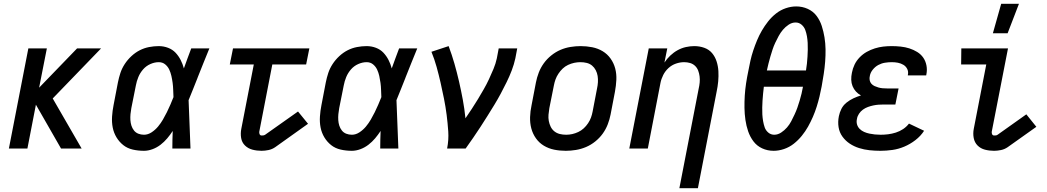

<svg xmlns="http://www.w3.org/2000/svg" viewBox="-20 -786 5540 1016"><path d="M303 0 170 -232 125 0H27L130 -530H228L187 -322L388 -530H515L259 -265L412 0Z M742 12Q711 12 682.5 5.5Q654 -1 632.5 -18Q611 -35 596.5 -59Q582 -83 576.5 -111Q571 -139 573 -169.5Q575 -200 581 -230L604 -350Q609 -375 617 -399.5Q625 -424 640 -447Q655 -470 675.5 -489Q696 -508 719.5 -520Q743 -532 769 -537Q795 -542 820 -542Q846 -542 869.5 -533Q893 -524 909 -507Q925 -490 936 -468.5Q947 -447 953 -424Q962 -450 972 -476.5Q982 -503 992 -530H1088Q1072 -491 1056.5 -452.5Q1041 -414 1026 -376L1025 -373Q1013 -343 1001.5 -314Q990 -285 978 -256Q981 -192 983 -128Q985 -64 988 0H892Q892 -23 892.5 -46.5Q893 -70 894 -93Q881 -73 865 -54Q849 -35 829.5 -20Q810 -5 787 3.5Q764 12 742 12ZM742 -73Q763 -73 782.5 -86Q802 -99 816.5 -116.5Q831 -134 842 -153Q853 -172 863 -192Q873 -212 881.5 -232Q890 -252 898 -272Q897 -291 896.5 -310Q896 -329 893.5 -347.5Q891 -366 887 -384Q883 -402 875.5 -418Q868 -434 854 -445.5Q840 -457 820 -457Q798 -457 775.5 -447Q753 -437 737 -418.5Q721 -400 712 -378Q703 -356 699 -334L675 -214Q672 -198 670.5 -182Q669 -166 670 -150.5Q671 -135 675.5 -121Q680 -107 689 -95.5Q698 -84 712 -78.5Q726 -73 742 -73Z M1364 12Q1339 12 1316 6Q1293 0 1276.5 -16Q1260 -32 1256 -56Q1252 -80 1257 -105L1323 -445H1196L1213 -530H1617L1600 -445H1421L1352 -89Q1351 -82 1354 -75.5Q1357 -69 1364 -69Q1369 -69 1373.5 -69.5Q1378 -70 1383 -73L1557 -196L1610 -131L1436 -7Q1420 4 1401 8Q1382 12 1364 12Z M1842 12Q1811 12 1782.5 5.5Q1754 -1 1732.5 -18Q1711 -35 1696.5 -59Q1682 -83 1676.5 -111Q1671 -139 1673 -169.5Q1675 -200 1681 -230L1704 -350Q1709 -375 1717 -399.5Q1725 -424 1740 -447Q1755 -470 1775.5 -489Q1796 -508 1819.5 -520Q1843 -532 1869 -537Q1895 -542 1920 -542Q1946 -542 1969.5 -533Q1993 -524 2009 -507Q2025 -490 2036 -468.5Q2047 -447 2053 -424Q2062 -450 2072 -476.5Q2082 -503 2092 -530H2188Q2172 -491 2156.5 -452.5Q2141 -414 2126 -376L2125 -373Q2113 -343 2101.5 -314Q2090 -285 2078 -256Q2081 -192 2083 -128Q2085 -64 2088 0H1992Q1992 -23 1992.5 -46.5Q1993 -70 1994 -93Q1981 -73 1965 -54Q1949 -35 1929.5 -20Q1910 -5 1887 3.5Q1864 12 1842 12ZM1842 -73Q1863 -73 1882.5 -86Q1902 -99 1916.5 -116.5Q1931 -134 1942 -153Q1953 -172 1963 -192Q1973 -212 1981.5 -232Q1990 -252 1998 -272Q1997 -291 1996.5 -310Q1996 -329 1993.5 -347.5Q1991 -366 1987 -384Q1983 -402 1975.5 -418Q1968 -434 1954 -445.5Q1940 -457 1920 -457Q1898 -457 1875.5 -447Q1853 -437 1837 -418.5Q1821 -400 1812 -378Q1803 -356 1799 -334L1775 -214Q1772 -198 1770.5 -182Q1769 -166 1770 -150.5Q1771 -135 1775.5 -121Q1780 -107 1789 -95.5Q1798 -84 1812 -78.5Q1826 -73 1842 -73Z M2346 0Q2355 -46 2352 -90.5Q2349 -135 2343.5 -178Q2338 -221 2329.5 -263.5Q2321 -306 2311.5 -348Q2302 -390 2290.5 -431.5Q2279 -473 2263 -512L2354 -542Q2371 -497 2384.5 -450Q2398 -403 2409 -355Q2420 -307 2429 -258.5Q2438 -210 2443 -160Q2460 -185 2477 -210.5Q2494 -236 2509.5 -262Q2525 -288 2540 -314Q2555 -340 2567.5 -367Q2580 -394 2591.5 -421.5Q2603 -449 2609 -477L2619 -530H2717L2707 -477Q2700 -445 2688 -413.5Q2676 -382 2661 -351.5Q2646 -321 2630 -291Q2614 -261 2596 -231.5Q2578 -202 2559.5 -172.5Q2541 -143 2522.5 -114.5Q2504 -86 2484 -57Q2464 -28 2444 0Z M2974 12Q2942 12 2912.5 6Q2883 0 2858 -15Q2833 -30 2816 -54Q2799 -78 2791.5 -106.5Q2784 -135 2785 -166.5Q2786 -198 2793 -230L2816 -350Q2821 -376 2831 -402Q2841 -428 2857.5 -451Q2874 -474 2897 -492.5Q2920 -511 2945.5 -522Q2971 -533 2998.5 -537.5Q3026 -542 3052 -542Q3084 -542 3114 -536Q3144 -530 3169 -515Q3194 -500 3211 -476Q3228 -452 3235.5 -423.5Q3243 -395 3241.5 -363.5Q3240 -332 3234 -300L3211 -180Q3206 -154 3196 -128Q3186 -102 3169.5 -79Q3153 -56 3130 -37.5Q3107 -19 3081 -8Q3055 3 3027.5 7.5Q3000 12 2974 12ZM2976 -73Q2992 -73 3008 -76.5Q3024 -80 3040 -87.5Q3056 -95 3069 -107Q3082 -119 3092 -134Q3102 -149 3107.5 -164.5Q3113 -180 3116 -196L3139 -316Q3143 -334 3144 -351Q3145 -368 3142.5 -384Q3140 -400 3132.5 -414.5Q3125 -429 3113 -439Q3101 -449 3085 -453Q3069 -457 3051 -457Q3035 -457 3018.5 -453.5Q3002 -450 2986 -442.5Q2970 -435 2957.5 -423Q2945 -411 2935 -396Q2925 -381 2919.5 -365.5Q2914 -350 2911 -334L2887 -214Q2884 -196 2882.5 -179Q2881 -162 2884 -146Q2887 -130 2894 -115.5Q2901 -101 2913.5 -91Q2926 -81 2942 -77Q2958 -73 2976 -73Z M3575 210 3677 -316Q3681 -333 3682.5 -349.5Q3684 -366 3682 -382Q3680 -398 3674.5 -412.5Q3669 -427 3658 -437.5Q3647 -448 3632 -452.5Q3617 -457 3600 -457Q3579 -457 3557 -449.5Q3535 -442 3517.5 -426Q3500 -410 3489.5 -389Q3479 -368 3475 -347L3408 0H3310L3413 -530H3511L3496 -455Q3509 -475 3527 -492Q3545 -509 3566 -520.5Q3587 -532 3609.5 -537Q3632 -542 3654 -542Q3682 -542 3707 -533Q3732 -524 3748 -505Q3764 -486 3772 -461Q3780 -436 3781.5 -409.5Q3783 -383 3780.5 -355.5Q3778 -328 3772 -300L3673 210Z M4074 12Q4041 12 4013 -1Q3985 -14 3967 -38Q3949 -62 3939 -91Q3929 -120 3924.5 -151.5Q3920 -183 3919.5 -215Q3919 -247 3921 -279.5Q3923 -312 3928 -345Q3933 -378 3940 -411Q3945 -438 3951 -465Q3957 -492 3966 -519Q3975 -546 3986 -572.5Q3997 -599 4011.5 -624Q4026 -649 4044.5 -672.5Q4063 -696 4086.5 -714.5Q4110 -733 4138 -742.5Q4166 -752 4193 -752Q4226 -752 4254.5 -739Q4283 -726 4301 -702Q4319 -678 4328.5 -648.5Q4338 -619 4343 -588Q4348 -557 4348.5 -525Q4349 -493 4346.5 -460.5Q4344 -428 4339 -395Q4334 -362 4328 -329Q4323 -302 4316.5 -275Q4310 -248 4301.5 -221Q4293 -194 4281.5 -167.5Q4270 -141 4256 -116Q4242 -91 4223 -67.5Q4204 -44 4180.5 -25.5Q4157 -7 4129 2.5Q4101 12 4074 12ZM4245 -413Q4248 -431 4250 -449.5Q4252 -468 4253 -486.5Q4254 -505 4254.5 -523Q4255 -541 4254 -559Q4253 -577 4250 -594.5Q4247 -612 4241 -628Q4235 -644 4221.5 -655.5Q4208 -667 4190 -667Q4171 -667 4153.5 -655.5Q4136 -644 4123 -628.5Q4110 -613 4100.5 -595.5Q4091 -578 4082.5 -560Q4074 -542 4068 -523.5Q4062 -505 4056.5 -486.5Q4051 -468 4046.5 -449.5Q4042 -431 4038 -413ZM4077 -73Q4096 -73 4113.5 -84.5Q4131 -96 4144.5 -111.5Q4158 -127 4167 -144.5Q4176 -162 4184.5 -180Q4193 -198 4199.5 -216.5Q4206 -235 4211.5 -253.5Q4217 -272 4221.5 -290.5Q4226 -309 4229 -327H4022Q4020 -309 4018 -290.5Q4016 -272 4015 -253.5Q4014 -235 4013.5 -217Q4013 -199 4014 -181Q4015 -163 4018 -145.5Q4021 -128 4026.5 -112Q4032 -96 4045.5 -84.5Q4059 -73 4077 -73Z M4639 12Q4610 12 4581.5 9Q4553 6 4526 -2.5Q4499 -11 4476.5 -26Q4454 -41 4438 -63Q4422 -85 4417.5 -113Q4413 -141 4419 -171Q4423 -191 4432.5 -210Q4442 -229 4459.5 -243Q4477 -257 4496.5 -266Q4516 -275 4536 -281Q4521 -289 4509.5 -301.5Q4498 -314 4491.5 -330Q4485 -346 4484.5 -364Q4484 -382 4488 -401Q4492 -423 4502 -444Q4512 -465 4529 -482.5Q4546 -500 4566.5 -511.5Q4587 -523 4609.5 -530Q4632 -537 4654 -539.5Q4676 -542 4698 -542Q4722 -542 4746 -539.5Q4770 -537 4792 -530Q4814 -523 4833.5 -511Q4853 -499 4865.5 -481Q4878 -463 4882.5 -439.5Q4887 -416 4882 -392L4881 -387H4784V-389Q4788 -406 4781 -420.5Q4774 -435 4760.5 -443Q4747 -451 4731.5 -454Q4716 -457 4699 -457Q4681 -457 4662.5 -454Q4644 -451 4627.5 -442Q4611 -433 4598.5 -417.5Q4586 -402 4583 -385Q4580 -373 4582 -362Q4584 -351 4591 -343Q4598 -335 4608 -330.5Q4618 -326 4628.5 -323Q4639 -320 4650.5 -319Q4662 -318 4674 -318H4735L4718 -233H4657Q4643 -233 4629 -232Q4615 -231 4601 -228Q4587 -225 4573 -220Q4559 -215 4546.5 -206Q4534 -197 4525.5 -184Q4517 -171 4515 -158Q4511 -142 4515 -128Q4519 -114 4529 -104Q4539 -94 4552.5 -88Q4566 -82 4580.5 -79Q4595 -76 4609.5 -74.5Q4624 -73 4640 -73Q4660 -73 4680 -75.5Q4700 -78 4720.5 -84.5Q4741 -91 4759 -103Q4777 -115 4790 -132L4870 -94Q4852 -66 4824 -44.5Q4796 -23 4765 -10Q4734 3 4702 7.5Q4670 12 4639 12Z M5240 12Q5215 12 5192 6Q5169 0 5153 -16Q5137 -32 5132.5 -56Q5128 -80 5133 -105L5199 -445H5066L5067 -530H5314L5228 -89Q5227 -82 5230 -75.5Q5233 -69 5241 -69Q5245 -69 5250 -69.5Q5255 -70 5259 -73L5411 -181L5464 -115L5312 -7Q5296 4 5277 8Q5258 12 5240 12Z M5234 -610 5278 -766H5372L5312 -610Z"/></svg>

Font: Lode Dark
Style: Bold Italic
Weight: 700
Italic angle: -11°
Monospace: yes
Designer: Belleve Invis
Foundry: Belleve Invis
Version: Version 29.2.0; ttfautohint (v1.8.3)